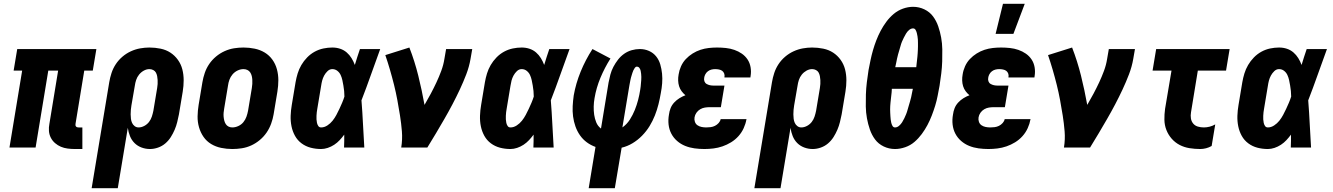

<svg xmlns="http://www.w3.org/2000/svg" viewBox="-20 -779 7040 1014"><path d="M415 8H376Q356 8 337 5.5Q318 3 301.5 -4Q285 -11 271 -23Q257 -35 248.5 -51.5Q240 -68 238.5 -87Q237 -106 241 -126L287 -406H235L168 0H30L97 -406H52L71 -520H489L470 -406H425L379 -126Q378 -122 378.5 -118Q379 -114 381.5 -111Q384 -108 387.5 -107Q391 -106 395 -106H415Z M602 215H464L557 -345Q561 -369 569 -393.5Q577 -418 591.5 -440Q606 -462 626.5 -479.5Q647 -497 671 -508Q695 -519 720 -523.5Q745 -528 769 -528Q799 -528 828 -522Q857 -516 880 -501Q903 -486 919.5 -463Q936 -440 943 -412.5Q950 -385 950 -355Q950 -325 945 -295L925 -175Q921 -155 916 -134.5Q911 -114 902.5 -94Q894 -74 882 -55Q870 -36 853 -21.5Q836 -7 814.5 0.5Q793 8 772 8Q749 8 727.5 0Q706 -8 690.5 -23.5Q675 -39 666.5 -60Q658 -81 655 -104ZM712 -106Q727 -106 742 -114Q757 -122 767 -135Q777 -148 782 -163.5Q787 -179 790 -194L810 -314Q812 -325 812.5 -335.5Q813 -346 812.5 -356.5Q812 -367 810 -377Q808 -387 803.5 -395.5Q799 -404 789.5 -409Q780 -414 769 -414Q754 -414 739.5 -406Q725 -398 714.5 -385Q704 -372 699 -356.5Q694 -341 692 -326L674 -222Q672 -210 671 -198.5Q670 -187 670 -175Q670 -163 671.5 -151.5Q673 -140 677.5 -130Q682 -120 691 -113Q700 -106 712 -106Z M1207 8Q1177 8 1148 2Q1119 -4 1095 -18.5Q1071 -33 1055 -56Q1039 -79 1031 -107Q1023 -135 1023.5 -164.5Q1024 -194 1029 -225L1049 -345Q1053 -369 1061.5 -394Q1070 -419 1085 -441Q1100 -463 1121 -480.5Q1142 -498 1166.5 -509Q1191 -520 1216 -524Q1241 -528 1266 -528Q1296 -528 1325 -522Q1354 -516 1378 -501.5Q1402 -487 1418.5 -464Q1435 -441 1442.5 -413Q1450 -385 1450 -355.5Q1450 -326 1445 -295L1425 -175Q1421 -151 1412 -126Q1403 -101 1388 -79Q1373 -57 1352 -39.5Q1331 -22 1307 -11Q1283 0 1257.5 4Q1232 8 1207 8ZM1207 -106Q1223 -106 1239 -113.5Q1255 -121 1265.5 -134Q1276 -147 1281.5 -162.5Q1287 -178 1290 -194L1310 -314Q1312 -325 1312.5 -336Q1313 -347 1312.5 -357.5Q1312 -368 1309.5 -378Q1307 -388 1301.5 -396.5Q1296 -405 1286.5 -409.5Q1277 -414 1266 -414Q1250 -414 1234.5 -406.5Q1219 -399 1208 -386Q1197 -373 1191.5 -357.5Q1186 -342 1184 -326L1164 -206Q1162 -195 1161 -184Q1160 -173 1161 -162.5Q1162 -152 1164.5 -142Q1167 -132 1172.5 -123.5Q1178 -115 1187 -110.5Q1196 -106 1207 -106Z M1676 8Q1647 8 1620.5 1Q1594 -6 1572.5 -22Q1551 -38 1538 -61.5Q1525 -85 1519.5 -112Q1514 -139 1515 -167.5Q1516 -196 1521 -225L1541 -345Q1545 -368 1552 -391Q1559 -414 1571.5 -435.5Q1584 -457 1602 -475.5Q1620 -494 1642 -506Q1664 -518 1688 -523Q1712 -528 1735 -528Q1757 -528 1776.5 -521.5Q1796 -515 1811 -502Q1826 -489 1836.5 -472Q1847 -455 1854 -436Q1860 -457 1867 -478Q1874 -499 1881 -520H1988Q1963 -452 1939 -384Q1915 -316 1889 -249Q1894 -187 1897 -124.5Q1900 -62 1904 0H1797Q1798 -17 1798 -34Q1798 -51 1798 -68Q1787 -53 1774 -39Q1761 -25 1745 -14.5Q1729 -4 1711 2Q1693 8 1676 8ZM1676 -106Q1693 -106 1709 -116.5Q1725 -127 1736.5 -141.5Q1748 -156 1756.5 -172Q1765 -188 1772.5 -204Q1780 -220 1787 -236.5Q1794 -253 1799 -269Q1799 -284 1797.5 -298.5Q1796 -313 1793.5 -327.5Q1791 -342 1788 -356Q1785 -370 1779 -383Q1773 -396 1761.5 -405Q1750 -414 1735 -414Q1721 -414 1710 -403.5Q1699 -393 1692 -380Q1685 -367 1681.5 -353.5Q1678 -340 1676 -326L1656 -206Q1654 -196 1653 -186.5Q1652 -177 1651.5 -167.5Q1651 -158 1651.5 -148.5Q1652 -139 1654 -130Q1656 -121 1661 -113.5Q1666 -106 1676 -106Z M2099 0Q2106 -43 2102.5 -85.5Q2099 -128 2092.5 -169Q2086 -210 2078.5 -250.5Q2071 -291 2061 -331Q2051 -371 2039.5 -410.5Q2028 -450 2015 -488L2142 -528Q2170 -456 2189 -379.5Q2208 -303 2222 -225Q2239 -254 2255 -284Q2271 -314 2285 -344Q2299 -374 2310.5 -405Q2322 -436 2327 -468L2336 -520H2474L2465 -468Q2458 -427 2442.5 -386.5Q2427 -346 2408.5 -306.5Q2390 -267 2369.5 -228Q2349 -189 2327 -151Q2305 -113 2282.5 -75Q2260 -37 2237 0Z M2676 8Q2647 8 2620.5 1Q2594 -6 2572.5 -22Q2551 -38 2538 -61.5Q2525 -85 2519.5 -112Q2514 -139 2515 -167.5Q2516 -196 2521 -225L2541 -345Q2545 -368 2552 -391Q2559 -414 2571.5 -435.5Q2584 -457 2602 -475.5Q2620 -494 2642 -506Q2664 -518 2688 -523Q2712 -528 2735 -528Q2757 -528 2776.5 -521.5Q2796 -515 2811 -502Q2826 -489 2836.5 -472Q2847 -455 2854 -436Q2860 -457 2867 -478Q2874 -499 2881 -520H2988Q2963 -452 2939 -384Q2915 -316 2889 -249Q2894 -187 2897 -124.5Q2900 -62 2904 0H2797Q2798 -17 2798 -34Q2798 -51 2798 -68Q2787 -53 2774 -39Q2761 -25 2745 -14.5Q2729 -4 2711 2Q2693 8 2676 8ZM2676 -106Q2693 -106 2709 -116.5Q2725 -127 2736.5 -141.5Q2748 -156 2756.5 -172Q2765 -188 2772.5 -204Q2780 -220 2787 -236.5Q2794 -253 2799 -269Q2799 -284 2797.5 -298.5Q2796 -313 2793.5 -327.5Q2791 -342 2788 -356Q2785 -370 2779 -383Q2773 -396 2761.5 -405Q2750 -414 2735 -414Q2721 -414 2710 -403.5Q2699 -393 2692 -380Q2685 -367 2681.5 -353.5Q2678 -340 2676 -326L2656 -206Q2654 -196 2653 -186.5Q2652 -177 2651.5 -167.5Q2651 -158 2651.5 -148.5Q2652 -139 2654 -130Q2656 -121 2661 -113.5Q2666 -106 2676 -106Z M3089 215 3125 -3Q3100 -12 3079 -27.5Q3058 -43 3043 -64.5Q3028 -86 3019 -111.5Q3010 -137 3006.5 -164Q3003 -191 3004.5 -219Q3006 -247 3010 -275Q3021 -338 3046.5 -400.5Q3072 -463 3109 -520L3204 -470Q3173 -421 3151 -368Q3129 -315 3120 -261Q3116 -239 3115.5 -216.5Q3115 -194 3118 -173Q3121 -152 3129 -132.5Q3137 -113 3154 -100L3194 -343Q3198 -364 3203.5 -385Q3209 -406 3219.5 -426Q3230 -446 3244 -464Q3258 -482 3276.5 -495Q3295 -508 3316.5 -514Q3338 -520 3359 -520Q3385 -520 3407.5 -510Q3430 -500 3445 -481.5Q3460 -463 3467 -439Q3474 -415 3476.5 -390Q3479 -365 3477 -339Q3475 -313 3470 -288Q3465 -258 3457.5 -228Q3450 -198 3438.5 -169Q3427 -140 3410.5 -113Q3394 -86 3371 -62.5Q3348 -39 3320.5 -22.5Q3293 -6 3263 1L3227 215ZM3267 -106Q3291 -123 3306.5 -147.5Q3322 -172 3332.5 -198Q3343 -224 3350 -251Q3357 -278 3361 -304Q3363 -313 3363.5 -321.5Q3364 -330 3365 -338.5Q3366 -347 3366.5 -355.5Q3367 -364 3367 -372.5Q3367 -381 3366 -389Q3365 -397 3363.5 -405Q3362 -413 3357 -420Q3352 -427 3343 -427Q3337 -427 3332.5 -420.5Q3328 -414 3325 -407.5Q3322 -401 3320 -394.5Q3318 -388 3316 -381.5Q3314 -375 3312 -368Q3310 -361 3309 -354.5Q3308 -348 3306.5 -341.5Q3305 -335 3304 -328Z M3700 8Q3674 8 3648 4.5Q3622 1 3598.5 -8.5Q3575 -18 3556 -34.5Q3537 -51 3525.5 -73Q3514 -95 3511 -121Q3508 -147 3513 -174Q3515 -191 3521.5 -207.5Q3528 -224 3540.5 -237.5Q3553 -251 3568.5 -260.5Q3584 -270 3600 -276Q3589 -285 3580 -297Q3571 -309 3566.5 -323.5Q3562 -338 3561.5 -354Q3561 -370 3564 -386Q3567 -407 3576.5 -428.5Q3586 -450 3602 -467Q3618 -484 3638 -496.5Q3658 -509 3679.5 -516Q3701 -523 3723 -525.5Q3745 -528 3767 -528Q3790 -528 3813.5 -525.5Q3837 -523 3858.5 -515.5Q3880 -508 3898 -495.5Q3916 -483 3928 -465Q3940 -447 3944 -424Q3948 -401 3944 -377L3943 -370H3806V-372Q3808 -382 3804.5 -391Q3801 -400 3794 -405Q3787 -410 3777 -412Q3767 -414 3757 -414Q3747 -414 3737 -411.5Q3727 -409 3718.5 -402.5Q3710 -396 3705 -386.5Q3700 -377 3699 -368Q3697 -358 3700.5 -349Q3704 -340 3712 -335.5Q3720 -331 3729 -329Q3738 -327 3748 -327H3806L3787 -213H3729Q3716 -213 3703 -211Q3690 -209 3678 -202Q3666 -195 3658 -183.5Q3650 -172 3648 -159Q3646 -147 3650 -135.5Q3654 -124 3663.5 -117.5Q3673 -111 3685 -108.5Q3697 -106 3710 -106Q3721 -106 3733 -107.5Q3745 -109 3756 -114.5Q3767 -120 3775.5 -129.5Q3784 -139 3786 -150H3923L3922 -148Q3918 -125 3907.5 -102Q3897 -79 3880 -60Q3863 -41 3841 -27.5Q3819 -14 3795.5 -6Q3772 2 3748 5Q3724 8 3700 8Z M4102 215H3964L4057 -345Q4061 -369 4069 -393.5Q4077 -418 4091.5 -440Q4106 -462 4126.5 -479.5Q4147 -497 4171 -508Q4195 -519 4220 -523.5Q4245 -528 4269 -528Q4299 -528 4328 -522Q4357 -516 4380 -501Q4403 -486 4419.5 -463Q4436 -440 4443 -412.5Q4450 -385 4450 -355Q4450 -325 4445 -295L4425 -175Q4421 -155 4416 -134.5Q4411 -114 4402.5 -94Q4394 -74 4382 -55Q4370 -36 4353 -21.5Q4336 -7 4314.5 0.5Q4293 8 4272 8Q4249 8 4227.5 0Q4206 -8 4190.5 -23.5Q4175 -39 4166.5 -60Q4158 -81 4155 -104ZM4212 -106Q4227 -106 4242 -114Q4257 -122 4267 -135Q4277 -148 4282 -163.5Q4287 -179 4290 -194L4310 -314Q4312 -325 4312.5 -335.5Q4313 -346 4312.5 -356.5Q4312 -367 4310 -377Q4308 -387 4303.5 -395.5Q4299 -404 4289.5 -409Q4280 -414 4269 -414Q4254 -414 4239.5 -406Q4225 -398 4214.5 -385Q4204 -372 4199 -356.5Q4194 -341 4192 -326L4174 -222Q4172 -210 4171 -198.5Q4170 -187 4170 -175Q4170 -163 4171.5 -151.5Q4173 -140 4177.5 -130Q4182 -120 4191 -113Q4200 -106 4212 -106Z M4707 8Q4675 8 4647 -5.5Q4619 -19 4601.5 -42.5Q4584 -66 4574 -95Q4564 -124 4558.5 -154.5Q4553 -185 4552.5 -216.5Q4552 -248 4553 -280Q4554 -312 4558 -344.5Q4562 -377 4567 -409Q4572 -435 4577.5 -461.5Q4583 -488 4590.5 -514Q4598 -540 4608 -566Q4618 -592 4631 -616.5Q4644 -641 4661 -664Q4678 -687 4700 -705.5Q4722 -724 4749 -733.5Q4776 -743 4802 -743Q4834 -743 4862 -729.5Q4890 -716 4907.5 -692.5Q4925 -669 4935 -640Q4945 -611 4950.5 -580.5Q4956 -550 4956.5 -518.5Q4957 -487 4956 -455Q4955 -423 4951 -390.5Q4947 -358 4942 -326Q4937 -300 4932 -273.5Q4927 -247 4919 -221Q4911 -195 4901 -169Q4891 -143 4878 -118.5Q4865 -94 4848 -71Q4831 -48 4809.5 -29.5Q4788 -11 4760.5 -1.5Q4733 8 4707 8ZM4819 -424Q4820 -434 4821 -443Q4822 -452 4823 -461Q4824 -470 4825 -479Q4826 -488 4826.5 -497.5Q4827 -507 4827.5 -516Q4828 -525 4828 -534Q4828 -543 4828 -552Q4828 -561 4827.5 -570Q4827 -579 4825.5 -587.5Q4824 -596 4822 -604.5Q4820 -613 4815.5 -621Q4811 -629 4802 -629Q4791 -629 4781 -620.5Q4771 -612 4765 -601.5Q4759 -591 4753.5 -580.5Q4748 -570 4743.5 -559Q4739 -548 4736 -536.5Q4733 -525 4729.5 -514Q4726 -503 4723 -492Q4720 -481 4717.5 -469.5Q4715 -458 4713 -447Q4711 -436 4708 -424ZM4707 -106Q4718 -106 4728 -114.5Q4738 -123 4744.5 -133.5Q4751 -144 4756 -154.5Q4761 -165 4765.5 -176Q4770 -187 4773 -198.5Q4776 -210 4779.5 -221Q4783 -232 4786 -243Q4789 -254 4792 -265.5Q4795 -277 4796.5 -288Q4798 -299 4801 -310H4690Q4690 -301 4689 -292Q4688 -283 4687 -274Q4686 -265 4685 -256Q4684 -247 4683 -237.5Q4682 -228 4681.5 -219Q4681 -210 4681 -201Q4681 -192 4681.5 -183Q4682 -174 4682.5 -165Q4683 -156 4684 -147.5Q4685 -139 4687 -130.5Q4689 -122 4693.5 -114Q4698 -106 4707 -106Z M5200 8Q5174 8 5148 4.5Q5122 1 5098.5 -8.5Q5075 -18 5056 -34.5Q5037 -51 5025.5 -73Q5014 -95 5011 -121Q5008 -147 5013 -174Q5015 -191 5021.5 -207.5Q5028 -224 5040.5 -237.5Q5053 -251 5068.5 -260.5Q5084 -270 5100 -276Q5089 -285 5080 -297Q5071 -309 5066.5 -323.5Q5062 -338 5061.5 -354Q5061 -370 5064 -386Q5067 -407 5076.5 -428.5Q5086 -450 5102 -467Q5118 -484 5138 -496.5Q5158 -509 5179.5 -516Q5201 -523 5223 -525.5Q5245 -528 5267 -528Q5290 -528 5313.5 -525.5Q5337 -523 5358.5 -515.5Q5380 -508 5398 -495.5Q5416 -483 5428 -465Q5440 -447 5444 -424Q5448 -401 5444 -377L5443 -370H5306V-372Q5308 -382 5304.5 -391Q5301 -400 5294 -405Q5287 -410 5277 -412Q5267 -414 5257 -414Q5247 -414 5237 -411.5Q5227 -409 5218.5 -402.5Q5210 -396 5205 -386.5Q5200 -377 5199 -368Q5197 -358 5200.5 -349Q5204 -340 5212 -335.5Q5220 -331 5229 -329Q5238 -327 5248 -327H5306L5287 -213H5229Q5216 -213 5203 -211Q5190 -209 5178 -202Q5166 -195 5158 -183.5Q5150 -172 5148 -159Q5146 -147 5150 -135.5Q5154 -124 5163.5 -117.5Q5173 -111 5185 -108.5Q5197 -106 5210 -106Q5221 -106 5233 -107.5Q5245 -109 5256 -114.5Q5267 -120 5275.5 -129.5Q5284 -139 5286 -150H5423L5422 -148Q5418 -125 5407.5 -102Q5397 -79 5380 -60Q5363 -41 5341 -27.5Q5319 -14 5295.5 -6Q5272 2 5248 5Q5224 8 5200 8ZM5238 -600 5277 -759H5392L5332 -600Z M5599 0Q5606 -43 5602.5 -85.5Q5599 -128 5592.5 -169Q5586 -210 5578.5 -250.5Q5571 -291 5561 -331Q5551 -371 5539.5 -410.5Q5528 -450 5515 -488L5642 -528Q5670 -456 5689 -379.5Q5708 -303 5722 -225Q5739 -254 5755 -284Q5771 -314 5785 -344Q5799 -374 5810.5 -405Q5822 -436 5827 -468L5836 -520H5974L5965 -468Q5958 -427 5942.5 -386.5Q5927 -346 5908.5 -306.5Q5890 -267 5869.5 -228Q5849 -189 5827 -151Q5805 -113 5782.5 -75Q5760 -37 5737 0Z M6319 8Q6290 8 6262 3.5Q6234 -1 6210 -13.5Q6186 -26 6168 -46.5Q6150 -67 6140 -92.5Q6130 -118 6129.5 -146.5Q6129 -175 6133 -204L6167 -406H6067L6086 -520H6474L6455 -406H6306L6270 -186Q6267 -169 6269.5 -153.5Q6272 -138 6281.5 -126.5Q6291 -115 6306 -110.5Q6321 -106 6338 -106Q6353 -106 6368.5 -110Q6384 -114 6398 -122L6379 -8Q6365 0 6349.5 4Q6334 8 6319 8Z M6676 8Q6647 8 6620.5 1Q6594 -6 6572.5 -22Q6551 -38 6538 -61.5Q6525 -85 6519.5 -112Q6514 -139 6515 -167.5Q6516 -196 6521 -225L6541 -345Q6545 -368 6552 -391Q6559 -414 6571.5 -435.5Q6584 -457 6602 -475.5Q6620 -494 6642 -506Q6664 -518 6688 -523Q6712 -528 6735 -528Q6757 -528 6776.5 -521.5Q6796 -515 6811 -502Q6826 -489 6836.5 -472Q6847 -455 6854 -436Q6860 -457 6867 -478Q6874 -499 6881 -520H6988Q6963 -452 6939 -384Q6915 -316 6889 -249Q6894 -187 6897 -124.5Q6900 -62 6904 0H6797Q6798 -17 6798 -34Q6798 -51 6798 -68Q6787 -53 6774 -39Q6761 -25 6745 -14.5Q6729 -4 6711 2Q6693 8 6676 8ZM6676 -106Q6693 -106 6709 -116.5Q6725 -127 6736.5 -141.5Q6748 -156 6756.5 -172Q6765 -188 6772.5 -204Q6780 -220 6787 -236.5Q6794 -253 6799 -269Q6799 -284 6797.5 -298.5Q6796 -313 6793.5 -327.5Q6791 -342 6788 -356Q6785 -370 6779 -383Q6773 -396 6761.5 -405Q6750 -414 6735 -414Q6721 -414 6710 -403.5Q6699 -393 6692 -380Q6685 -367 6681.5 -353.5Q6678 -340 6676 -326L6656 -206Q6654 -196 6653 -186.5Q6652 -177 6651.5 -167.5Q6651 -158 6651.5 -148.5Q6652 -139 6654 -130Q6656 -121 6661 -113.5Q6666 -106 6676 -106Z"/></svg>

Font: Iosevka Heavy Oblique
Style: Regular
Weight: 900
Italic angle: -9°
Monospace: yes
Designer: Belleve Invis
Foundry: Belleve Invis
Version: Version 32.5.0; ttfautohint (v1.8.4)